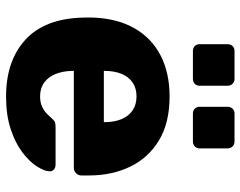

<svg xmlns="http://www.w3.org/2000/svg" viewBox="-100 -684 794 634"><g transform="rotate(90 297.0 -367.0)"><path d="M299 10Q180.7 10 110.9 -54.1Q41.1 -118.2 38.1 -244.4Q37.8 -251.2 37.8 -261.9Q37.8 -272.5 38.1 -278.8Q41.3 -358 73.6 -414.4Q105.9 -470.8 163.4 -500.4Q220.9 -530 298.4 -530Q385.9 -530 443.6 -494.9Q501.4 -459.9 530.4 -399.7Q559.4 -339.5 559.4 -263.3V-238.9Q559.4 -228.3 551.9 -221Q544.5 -213.8 533.9 -213.8H214.1Q214.1 -213.1 214.1 -211Q214.1 -208.9 214.1 -206.9Q214.9 -177.5 224.2 -153.9Q233.5 -130.2 252.2 -116.3Q271 -102.4 297.7 -102.4Q317.6 -102.4 331.1 -108.5Q344.6 -114.6 353.8 -123.2Q363 -131.9 368 -138Q377 -148.5 382.6 -151Q388.3 -153.5 399.9 -153.5H524Q533.6 -153.5 540.1 -147.7Q546.6 -141.9 545.6 -132.2Q544.6 -115.1 528.9 -90.9Q513.1 -66.6 482.6 -43.5Q452 -20.4 405.9 -5.2Q359.7 10 299 10ZM214.1 -312.9H383.4V-315Q383.4 -347.5 373.4 -371.3Q363.5 -395 344.4 -407.9Q325.2 -420.8 298.4 -420.8Q271.5 -420.8 252.6 -407.9Q233.6 -395 223.9 -371.3Q214.1 -347.5 214.1 -315ZM355.2 -607Q345 -607 338.8 -613.2Q332.6 -619.3 332.6 -629.6V-721.4Q332.6 -731.4 338.8 -737.9Q345 -744.4 355.2 -744.4H447Q457 -744.4 463.5 -737.9Q470 -731.4 470 -721.4V-629.6Q470 -619.3 463.5 -613.2Q457 -607 447 -607ZM148.5 -607Q138.2 -607 132 -613.2Q125.9 -619.3 125.9 -629.6V-721.4Q125.9 -731.4 132 -737.9Q138.2 -744.4 148.5 -744.4H240.2Q250.2 -744.4 256.7 -737.9Q263.2 -731.4 263.2 -721.4V-629.6Q263.2 -619.3 256.7 -613.2Q250.2 -607 240.2 -607Z"/></g></svg>

Font: Rubik Light
Style: Regular
Weight: 300
Designer: Hubert and Fischer
Foundry: Hubert and Fischer
Version: Version 2.300;gftools[0.9.30]